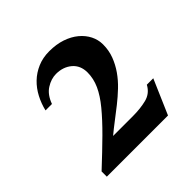

<svg xmlns="http://www.w3.org/2000/svg" viewBox="-99 -569 454 454"><g transform="rotate(-45 128.0 -342.0)"><path d="M215.8 -189H11.2V-206.5Q46.4 -239.3 72.8 -265.4Q99.1 -291.5 117.2 -313.5Q135.3 -335.4 144.3 -355.2Q153.3 -375 153.3 -395.5Q153.3 -418.9 137.5 -432.4Q121.6 -445.8 98.1 -445.8Q81.5 -445.8 65.4 -435.5Q49.3 -425.3 41 -402.3H19.5Q23.9 -420.9 32.7 -437.7Q41.5 -454.6 54.7 -467.3Q67.9 -480 85.4 -487.5Q103 -495.1 124.5 -495.1Q147.9 -495.1 166.7 -488.8Q185.5 -482.4 198.7 -471.4Q211.9 -460.4 219 -446.3Q226.1 -432.1 226.1 -416.5Q226.1 -396.5 219.5 -379.2Q212.9 -361.8 202.1 -346.4Q191.4 -331.1 177.2 -317.6Q163.1 -304.2 147.9 -292.2Q132.8 -280.3 117.7 -268.8Q102.5 -257.3 89.8 -246.6H155.3Q181.2 -246.6 201.4 -251.7Q221.7 -256.8 231.9 -275.9H253.4Z"/></g></svg>

Font: Scheherazade
Style: Bold
Weight: 700
Version: Version 2.100 (build 932/914)